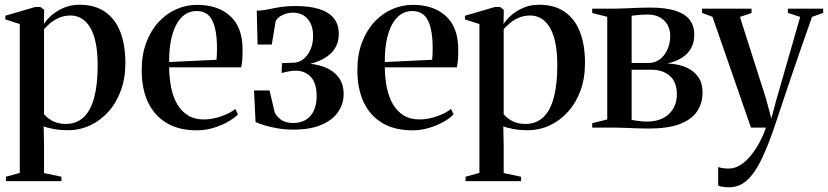

<svg xmlns="http://www.w3.org/2000/svg" viewBox="-20 -539 3497 811"><path d="M5 226V207.5L63.5 191.5V-437.5L2.5 -457V-472.5L129 -509.5H151L166.5 -497.5L165.5 -437Q172.5 -450.5 193 -470Q213.5 -489.5 245 -504.2Q276.5 -519 316.5 -519Q379 -519 422.2 -490Q465.5 -461 487.5 -406Q509.5 -351 509.5 -272.5Q509.5 -208.5 490.5 -156.5Q471.5 -104.5 437.8 -67Q404 -29.5 360.2 -9.2Q316.5 11 267 11Q233 11 204.8 5.5Q176.5 0 164.5 -5.5L166 74.5V192L239.5 207.5V226ZM258 -15.5Q303 -15.5 333 -43.5Q363 -71.5 377.8 -126.8Q392.5 -182 392.5 -262Q392.5 -319 384 -359.2Q375.5 -399.5 359.8 -424.8Q344 -450 323.2 -461.8Q302.5 -473.5 278.5 -473.5Q250 -473.5 227.8 -463.2Q205.5 -453 190.2 -439.5Q175 -426 166 -416V-57.5Q176 -43 199.8 -29.2Q223.5 -15.5 258 -15.5Z M811.5 11.5Q735.5 11.5 683.8 -19.5Q632 -50.5 605.2 -107.2Q578.5 -164 578.5 -242.5Q578.5 -308.5 598 -359.8Q617.5 -411 650.5 -446.5Q683.5 -482 725.2 -500.2Q767 -518.5 812 -518.5Q900.5 -518.5 952 -471.5Q1003.5 -424.5 1004.5 -335Q1005 -304 1003.2 -285.2Q1001.5 -266.5 998.5 -254.5H694.5Q695 -208 703.2 -168Q711.5 -128 729 -98.2Q746.5 -68.5 774 -51.5Q801.5 -34.5 840.5 -34.5Q877.5 -34.5 914.8 -47.8Q952 -61 974 -78.5L985 -56Q969 -39 941.5 -23.8Q914 -8.5 880.5 1.5Q847 11.5 811.5 11.5ZM694.5 -277 894.5 -286.5Q896 -300 896.2 -312Q896.5 -324 896.5 -337Q896.5 -412 876.8 -452.2Q857 -492.5 810.5 -492.5Q781 -492.5 759 -476.2Q737 -460 722.5 -430.8Q708 -401.5 701 -362.2Q694 -323 694.5 -277Z M1220 8.5Q1184.5 8.5 1153.5 3.2Q1122.5 -2 1098.8 -9.2Q1075 -16.5 1059.5 -23.5L1053 -157H1118.5L1140 -65.5Q1145 -51 1164.5 -35.2Q1184 -19.5 1218.5 -19.5Q1250 -19.5 1272.2 -33.2Q1294.5 -47 1306 -72.5Q1317.5 -98 1317.5 -133Q1317.5 -188 1292.8 -214.2Q1268 -240.5 1228.5 -240.5Q1219.5 -240.5 1208.8 -239Q1198 -237.5 1187.8 -235.2Q1177.5 -233 1169.5 -230.5L1171 -272.5L1218.5 -274Q1241 -274 1260 -288.2Q1279 -302.5 1290.8 -328Q1302.5 -353.5 1302.5 -387Q1302.5 -417.5 1292.2 -439.5Q1282 -461.5 1263 -473.5Q1244 -485.5 1217.5 -485.5Q1194.5 -485.5 1173.2 -475.5Q1152 -465.5 1144.5 -450L1128 -351H1068L1064.5 -494Q1083 -494 1099.8 -497Q1116.5 -500 1134.2 -503.8Q1152 -507.5 1174.8 -510.5Q1197.5 -513.5 1228 -513.5Q1289.5 -513.5 1330 -500.2Q1370.5 -487 1390.8 -461Q1411 -435 1411 -396.5Q1411 -355 1389.2 -326.8Q1367.5 -298.5 1329.5 -282.5Q1291.5 -266.5 1242 -260L1260.5 -271Q1310 -271 1348.5 -256.5Q1387 -242 1409.2 -213.5Q1431.5 -185 1431.5 -142.5Q1431.5 -99 1407.2 -64.8Q1383 -30.5 1336 -11Q1289 8.5 1220 8.5Z M1722.5 11.5Q1646.5 11.5 1594.8 -19.5Q1543 -50.5 1516.2 -107.2Q1489.5 -164 1489.5 -242.5Q1489.5 -308.5 1509 -359.8Q1528.5 -411 1561.5 -446.5Q1594.5 -482 1636.2 -500.2Q1678 -518.5 1723 -518.5Q1811.5 -518.5 1863 -471.5Q1914.5 -424.5 1915.5 -335Q1916 -304 1914.2 -285.2Q1912.5 -266.5 1909.5 -254.5H1605.5Q1606 -208 1614.2 -168Q1622.5 -128 1640 -98.2Q1657.5 -68.5 1685 -51.5Q1712.5 -34.5 1751.5 -34.5Q1788.5 -34.5 1825.8 -47.8Q1863 -61 1885 -78.5L1896 -56Q1880 -39 1852.5 -23.8Q1825 -8.5 1791.5 1.5Q1758 11.5 1722.5 11.5ZM1605.5 -277 1805.5 -286.5Q1807 -300 1807.2 -312Q1807.5 -324 1807.5 -337Q1807.5 -412 1787.8 -452.2Q1768 -492.5 1721.5 -492.5Q1692 -492.5 1670 -476.2Q1648 -460 1633.5 -430.8Q1619 -401.5 1612 -362.2Q1605 -323 1605.5 -277Z M1946.5 226V207.5L2005 191.5V-437.5L1944 -457V-472.5L2070.5 -509.5H2092.5L2108 -497.5L2107 -437Q2114 -450.5 2134.5 -470Q2155 -489.5 2186.5 -504.2Q2218 -519 2258 -519Q2320.5 -519 2363.8 -490Q2407 -461 2429 -406Q2451 -351 2451 -272.5Q2451 -208.5 2432 -156.5Q2413 -104.5 2379.2 -67Q2345.5 -29.5 2301.8 -9.2Q2258 11 2208.5 11Q2174.5 11 2146.2 5.5Q2118 0 2106 -5.5L2107.5 74.5V192L2181 207.5V226ZM2199.5 -15.5Q2244.5 -15.5 2274.5 -43.5Q2304.5 -71.5 2319.2 -126.8Q2334 -182 2334 -262Q2334 -319 2325.5 -359.2Q2317 -399.5 2301.2 -424.8Q2285.5 -450 2264.8 -461.8Q2244 -473.5 2220 -473.5Q2191.5 -473.5 2169.2 -463.2Q2147 -453 2131.8 -439.5Q2116.5 -426 2107.5 -416V-57.5Q2117.5 -43 2141.2 -29.2Q2165 -15.5 2199.5 -15.5Z M2720.5 4Q2696 4 2670 3Q2644 2 2620 1Q2596 0 2578 0H2481.5V-18.5L2545 -34.5V-468L2481.5 -484V-502.5H2580.5Q2599.5 -502.5 2623.5 -503.8Q2647.5 -505 2674 -506Q2700.5 -507 2726 -507Q2790.5 -507 2831.8 -494Q2873 -481 2892.8 -455.8Q2912.5 -430.5 2912.5 -393Q2912.5 -343 2882 -312.5Q2851.5 -282 2798.5 -271Q2845.5 -269 2878.8 -254.2Q2912 -239.5 2929.8 -213.2Q2947.5 -187 2947.5 -149Q2947.5 -101 2923.2 -66.8Q2899 -32.5 2849 -14.2Q2799 4 2720.5 4ZM2712.5 -25.5Q2771.5 -25.5 2805.2 -57.2Q2839 -89 2839 -140.5Q2839 -193 2809 -218.8Q2779 -244.5 2732 -244.5H2648V-32.5Q2655.5 -31 2666 -29.5Q2676.5 -28 2688.5 -26.8Q2700.5 -25.5 2712.5 -25.5ZM2648 -273H2720Q2747 -273 2767.5 -288.8Q2788 -304.5 2799.5 -330.5Q2811 -356.5 2811 -387Q2811 -413 2799.8 -433.5Q2788.5 -454 2767.2 -465.8Q2746 -477.5 2716.5 -477.5Q2697 -477.5 2679 -476Q2661 -474.5 2648 -472.5Z M3060 252Q3043.5 252 3031.8 250Q3020 248 3013.5 244.5V166.5Q3021 169.5 3033.2 171.2Q3045.5 173 3057.5 173Q3085.5 173 3110.2 156.2Q3135 139.5 3155.5 113Q3176 86.5 3191.2 56.8Q3206.5 27 3215.5 0H3152L2989.5 -468L2945.5 -484.5V-502.5H3154.5V-484L3105.5 -467.5L3216 -121L3238 -38.5L3259 -116.5L3360 -467.5L3308 -484.5V-502.5H3457V-484.5L3410 -467.5Q3390 -411 3368.2 -348.8Q3346.5 -286.5 3326 -226.2Q3305.5 -166 3288.5 -114.8Q3271.5 -63.5 3259.8 -28.8Q3248 6 3244.5 16.5Q3216 97.5 3188.5 149.8Q3161 202 3130.2 227Q3099.5 252 3060 252Z"/></svg>

Font: Merriweather 144pt Medium
Style: Regular
Weight: 500
Version: Version 2.100